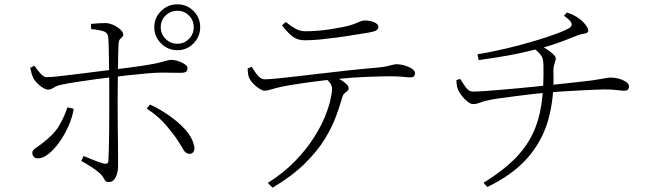

<svg xmlns="http://www.w3.org/2000/svg" viewBox="-20 -822 3040 891"><path d="M803 -589Q759 -589 727.5 -620.5Q696 -652 696 -696Q696 -740 727.5 -771Q759 -802 803 -802Q847 -802 878 -771Q909 -740 909 -696Q909 -652 878 -620.5Q847 -589 803 -589ZM485 23Q474 23 469 17Q464 11 459.5 2Q455 -7 444 -17Q429 -31 404.5 -47Q380 -63 357 -75L368 -98Q390 -89 416 -78.5Q442 -68 461 -63Q470 -61 476 -63Q482 -65 483 -75Q484 -92 485 -128Q486 -164 486.5 -209Q487 -254 487 -298Q487 -342 487 -374Q487 -395 487 -424Q487 -453 486.5 -485Q486 -517 485.5 -548Q485 -579 484.5 -604Q484 -629 483 -643Q482 -668 464 -675.5Q446 -683 403 -687L402 -711Q419 -713 438.5 -714Q458 -715 471 -715Q490 -714 508.5 -705Q527 -696 539.5 -684Q552 -672 552 -662Q552 -654 546.5 -649.5Q541 -645 536 -639Q531 -633 530 -618Q529 -601 528.5 -570.5Q528 -540 527.5 -504Q527 -468 526.5 -433.5Q526 -399 526 -372Q526 -353 526 -317Q526 -281 526.5 -238.5Q527 -196 527.5 -155.5Q528 -115 528 -86.5Q528 -58 528 -51Q528 -32 523 -15Q518 2 508.5 12.5Q499 23 485 23ZM156 -87Q143 -87 136.5 -95Q130 -103 130 -112Q130 -121 135.5 -126.5Q141 -132 150 -138Q159 -144 171 -153Q230 -197 254.5 -239Q279 -281 293 -324L322 -317Q316 -278 298 -237.5Q280 -197 256 -163Q232 -129 205.5 -108Q179 -87 156 -87ZM203 -406Q194 -406 181 -413.5Q168 -421 155.5 -433Q143 -445 135 -459Q131 -467 127 -480Q123 -493 120 -507L140 -517Q152 -498 168 -480.5Q184 -463 198 -464Q213 -464 242 -467Q271 -470 307.5 -474.5Q344 -479 380.5 -483.5Q417 -488 448 -492Q479 -496 497 -498Q589 -509 641.5 -517Q694 -525 719.5 -531.5Q745 -538 755.5 -541Q766 -544 774 -544Q791 -544 808.5 -538Q826 -532 838 -523.5Q850 -515 850 -508Q850 -494 843 -489Q836 -484 818 -484Q799 -484 777.5 -484.5Q756 -485 728 -485Q705 -485 663.5 -481.5Q622 -478 578 -473Q534 -468 500 -464Q468 -460 425.5 -454.5Q383 -449 341.5 -442.5Q300 -436 270 -430Q249 -426 238.5 -420.5Q228 -415 221 -410.5Q214 -406 203 -406ZM859 -108Q842 -108 831 -127.5Q820 -147 805 -170Q787 -198 751 -240.5Q715 -283 661 -318L676 -337Q723 -315 766 -285Q809 -255 840 -220.5Q871 -186 880 -149Q885 -131 879 -119.5Q873 -108 859 -108ZM803 -619Q835 -619 857 -641.5Q879 -664 879 -696Q879 -728 857 -750Q835 -772 803 -772Q771 -772 748.5 -750Q726 -728 726 -696Q726 -664 748.5 -641.5Q771 -619 803 -619Z M1223 27Q1298 -21 1350 -75Q1402 -129 1436 -182.5Q1470 -236 1488.5 -282Q1507 -328 1514 -361.5Q1521 -395 1521 -408Q1521 -423 1512 -436Q1503 -449 1481 -468L1515 -476Q1528 -470 1547.5 -459.5Q1567 -449 1582.5 -436.5Q1598 -424 1598 -413Q1598 -405 1592 -400Q1586 -395 1579 -389Q1572 -383 1569 -372Q1558 -334 1540 -284Q1522 -234 1488 -178Q1454 -122 1395.5 -64Q1337 -6 1245 49ZM1208 -401Q1199 -401 1183.5 -410.5Q1168 -420 1154.5 -434.5Q1141 -449 1136 -462Q1132 -470 1131 -479.5Q1130 -489 1129 -504L1148 -512Q1160 -491 1175.5 -472.5Q1191 -454 1208 -454Q1229 -454 1268 -458Q1307 -462 1359 -468Q1411 -474 1471 -481Q1531 -488 1594 -495Q1657 -502 1718 -507Q1754 -510 1773 -514Q1792 -518 1802 -521Q1812 -524 1821 -524Q1837 -524 1856.5 -518.5Q1876 -513 1891 -503.5Q1906 -494 1906 -482Q1906 -475 1902 -469Q1898 -463 1883 -463Q1873 -463 1849 -465.5Q1825 -468 1791 -468Q1757 -468 1687.5 -465.5Q1618 -463 1539 -455Q1490 -450 1436 -443Q1382 -436 1339.5 -429Q1297 -422 1280 -418Q1258 -413 1240.5 -407.5Q1223 -402 1208 -401ZM1394 -635Q1360 -635 1336.5 -653.5Q1313 -672 1289 -705L1306 -720Q1334 -698 1353.5 -687.5Q1373 -677 1398 -677Q1426 -677 1456.5 -679.5Q1487 -682 1517 -687Q1547 -692 1574 -697Q1606 -704 1623 -710.5Q1640 -717 1650.5 -722Q1661 -727 1672 -727Q1698 -727 1717 -718.5Q1736 -710 1736 -696Q1736 -687 1726 -681Q1716 -675 1692 -671Q1664 -667 1626.5 -660.5Q1589 -654 1548 -648.5Q1507 -643 1467.5 -639Q1428 -635 1394 -635Z M2224 26Q2309 -26 2364 -80Q2419 -134 2450 -197Q2481 -260 2492.5 -338Q2504 -416 2502 -516Q2502 -536 2498.5 -548.5Q2495 -561 2484.5 -573Q2474 -585 2453 -602L2476 -616Q2491 -610 2510.5 -598Q2530 -586 2544.5 -573Q2559 -560 2559 -551Q2559 -543 2556 -535.5Q2553 -528 2550.5 -518Q2548 -508 2548 -491Q2553 -368 2524.5 -267Q2496 -166 2427 -88Q2358 -10 2241 46ZM2174 -339Q2164 -339 2149.5 -350.5Q2135 -362 2123 -377.5Q2111 -393 2106 -405Q2099 -420 2098 -450L2115 -456Q2129 -434 2142.5 -415.5Q2156 -397 2174 -397Q2194 -397 2229.5 -399.5Q2265 -402 2307 -405.5Q2349 -409 2391 -413Q2433 -417 2467.5 -420.5Q2502 -424 2521 -426Q2555 -430 2596 -434Q2637 -438 2673 -442.5Q2709 -447 2728 -449Q2760 -454 2774.5 -456.5Q2789 -459 2797 -460.5Q2805 -462 2816 -462Q2832 -462 2851 -457Q2870 -452 2884.5 -442.5Q2899 -433 2899 -421Q2899 -414 2895 -407.5Q2891 -401 2876 -401Q2866 -401 2843 -404Q2820 -407 2785 -407Q2769 -407 2736 -405.5Q2703 -404 2664 -402Q2625 -400 2588 -397.5Q2551 -395 2525 -393Q2500 -391 2460.5 -386.5Q2421 -382 2378 -376.5Q2335 -371 2299.5 -366Q2264 -361 2247 -357Q2225 -353 2208 -346Q2191 -339 2174 -339ZM2196 -570Q2262 -581 2329.5 -597Q2397 -613 2457.5 -631Q2518 -649 2562.5 -665.5Q2607 -682 2625 -694Q2636 -702 2632 -714.5Q2628 -727 2597 -749L2611 -764Q2636 -756 2653.5 -745Q2671 -734 2680 -726Q2689 -718 2699.5 -704Q2710 -690 2710 -679Q2710 -672 2702 -669Q2694 -666 2682 -664Q2670 -662 2658 -657Q2631 -646 2602 -635Q2573 -624 2542.5 -614Q2512 -604 2480 -596Q2450 -589 2417.5 -581Q2385 -573 2335 -564Q2285 -555 2201 -543Z"/></svg>

Font: Noto Serif SC ExtraLight ExtraLight
Style: Regular
Weight: 250
Version: Version 2.002-H1;hotconv 1.1.0;makeotfexe 2.6.0